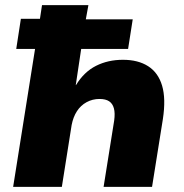

<svg xmlns="http://www.w3.org/2000/svg" viewBox="-20 -725 713 745"><path d="M31 0 116 -535H43L61 -652H135L143 -705H323L313 -650H495L477 -535H295L274 -395H275Q306 -446 352.5 -469.5Q399 -493 457 -493Q516 -493 555 -468Q594 -443 609 -392.5Q624 -342 612 -263L570 0H382L423 -257Q427 -286 422 -304.5Q417 -323 403.5 -332Q390 -341 366 -341Q339 -341 316 -328.5Q293 -316 278.5 -293.5Q264 -271 258 -240L220 0Z"/></svg>

Font: Nunito Sans 8pt Black
Style: Italic
Weight: 900
Italic angle: -9°
Version: Version 3.101;gftools[0.9.27]